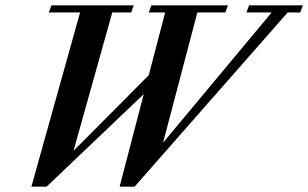

<svg xmlns="http://www.w3.org/2000/svg" viewBox="-20 -683 1146 714"><path d="M96.7 11.2 277.8 -636.7H161.6L171.4 -663.1H477.5L467.8 -636.7H397.5L253.4 -122.1L533.2 -403.3L594.2 -636.7H533.2L543 -663.1H827.6L817.9 -636.7H713.9L586.4 -152.3L990.2 -636.7H896.5L906.2 -663.1H1106L1096.7 -636.7H1049.8L480.5 11.2H424.8L514.6 -333L153.3 11.2Z"/></svg>

Font: Elstob 18pt SemiBold
Style: Italic
Weight: 600
Italic angle: -20°
Designer: Peter S. Baker
Version: Version 1.015